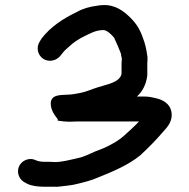

<svg xmlns="http://www.w3.org/2000/svg" viewBox="-20 -691 737 747"><path d="M204.5 -227.2V-221.6C219.4 -219.3 235.2 -217.5 252 -217.5H252.3L252.6 -217.5C262.1 -218.2 272.4 -218.5 283.3 -218.5H520.9C503.1 -199.5 481.1 -179.4 459.7 -160.5C431.7 -136.2 387.2 -114.3 348.2 -100.9C323.7 -89.9 303.9 -79.6 276.5 -74.3C249.6 -68.8 223.6 -60.7 194 -60.5C187.6 -61.1 179.7 -61.5 172.7 -61.5H152.6C138.8 -61.5 126.8 -64.2 118.7 -67.8C90.5 -81 62.6 -63.4 54.2 -44C42.1 -16.1 58.3 11.1 78.4 19.8L87.3 24.7C106.1 33 129.9 35.5 152.6 35.5H188C197 36.1 207 35.8 215.6 34.4C235.7 31.7 257 30.5 277 25.3C305.2 18.5 335.2 11.2 360.6 -0.1C418.7 -23.3 481 -49.6 526.5 -87.4C559.4 -117.9 586.7 -145.8 615.2 -179C632.5 -197.5 653.3 -221.3 647 -256.4C640.5 -288.6 613.2 -303.1 585.2 -309.3C571.4 -312.4 560.3 -315.5 538.6 -315.5H512.7C534.8 -335.5 548.9 -362.9 553.1 -397.8V-444.3C553.1 -455.7 555.6 -466.7 551.9 -481.1C548.7 -502.9 544.5 -521.2 536.7 -541.7C524.7 -576.4 511 -599.1 485.7 -623.7C462.1 -646.7 428.1 -674.4 378 -671C372.3 -670.9 367.3 -670.5 359.2 -668.9C328.5 -665.1 302.8 -657.9 278.5 -644.1C224.5 -618.1 176.7 -586.8 141.4 -540.7L135.4 -530.7C119.1 -506.8 126.7 -476.8 147.4 -462.8C171.5 -446.5 202.3 -455.9 216.7 -476.2L223.9 -485.1C230.8 -495 237.4 -498.9 248.2 -509.2C264.6 -524.9 285.7 -539.3 307.7 -549.8C330.2 -560.5 352 -574 382.5 -574C396.4 -574 414.6 -555.8 424 -544.2C424 -544.2 454.8 -477.6 451 -476.9L454 -463.1V-461.3C453.4 -456.1 452.9 -449.2 452.9 -443.4V-403.4C444.9 -369.3 394.8 -362.7 360.1 -351.2C337.1 -344.1 317.9 -334.8 295.4 -330.1C274.6 -326.9 261.8 -322.5 238.4 -322.5H238.2L237.9 -322.5C214.4 -321 177.4 -323 177.4 -288C177.4 -261.7 193.7 -241.6 204.5 -227.2Z"/></svg>

Font: HoneyBee
Style: Blk
Weight: 700
Foundry: Cannot Into Space Fonts
Version: Version 0.89